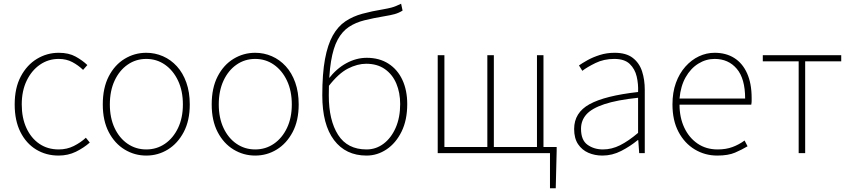

<svg xmlns="http://www.w3.org/2000/svg" viewBox="-20 -824 4574 1033"><path d="M295 13Q228 13 174.5 -19.5Q121 -52 90 -113.5Q59 -175 59 -262Q59 -351 92 -413Q125 -475 179 -507.5Q233 -540 296 -540Q350 -540 387 -519.5Q424 -499 450 -474L427 -448Q401 -473 369 -490Q337 -507 296 -507Q240 -507 195 -476Q150 -445 123.5 -390Q97 -335 97 -262Q97 -190 122 -135.5Q147 -81 191.5 -50.5Q236 -20 296 -20Q340 -20 377 -38.5Q414 -57 442 -83L463 -57Q430 -28 388 -7.5Q346 13 295 13Z M767 13Q704 13 650.5 -19.5Q597 -52 565 -113.5Q533 -175 533 -262Q533 -351 565 -413Q597 -475 650.5 -507.5Q704 -540 767 -540Q814 -540 856.5 -521.5Q899 -503 931.5 -467.5Q964 -432 982.5 -380Q1001 -328 1001 -262Q1001 -175 968.5 -113.5Q936 -52 883 -19.5Q830 13 767 13ZM767 -20Q823 -20 867.5 -50.5Q912 -81 938 -135.5Q964 -190 964 -262Q964 -335 938 -390Q912 -445 867.5 -476Q823 -507 767 -507Q711 -507 666.5 -476Q622 -445 596.5 -390Q571 -335 571 -262Q571 -190 596.5 -135.5Q622 -81 666.5 -50.5Q711 -20 767 -20Z M1353 13Q1290 13 1236.5 -19.5Q1183 -52 1151 -113.5Q1119 -175 1119 -262Q1119 -351 1151 -413Q1183 -475 1236.5 -507.5Q1290 -540 1353 -540Q1400 -540 1442.5 -521.5Q1485 -503 1517.5 -467.5Q1550 -432 1568.5 -380Q1587 -328 1587 -262Q1587 -175 1554.5 -113.5Q1522 -52 1469 -19.5Q1416 13 1353 13ZM1353 -20Q1409 -20 1453.5 -50.5Q1498 -81 1524 -135.5Q1550 -190 1550 -262Q1550 -335 1524 -390Q1498 -445 1453.5 -476Q1409 -507 1353 -507Q1297 -507 1252.5 -476Q1208 -445 1182.5 -390Q1157 -335 1157 -262Q1157 -190 1182.5 -135.5Q1208 -81 1252.5 -50.5Q1297 -20 1353 -20Z M1952 13Q1840 13 1777 -70.5Q1714 -154 1714 -311Q1714 -428 1728.5 -506Q1743 -584 1770.5 -633Q1798 -682 1838 -709Q1878 -736 1929.5 -750Q1981 -764 2042 -774Q2070 -779 2085 -783Q2100 -787 2111.5 -792Q2123 -797 2138 -804L2146 -767Q2125 -754 2103 -748Q2081 -742 2050 -737Q1990 -727 1941.5 -715Q1893 -703 1857 -679Q1821 -655 1797 -611Q1773 -567 1761 -494Q1749 -421 1749 -310Q1749 -177 1799 -98.5Q1849 -20 1952 -20Q2003 -20 2044 -51Q2085 -82 2109 -137Q2133 -192 2133 -264Q2133 -325 2112.5 -374Q2092 -423 2051 -452Q2010 -481 1950 -481Q1903 -481 1852 -455Q1801 -429 1747 -359V-399Q1790 -455 1843.5 -484Q1897 -513 1953 -513Q2021 -513 2070 -481.5Q2119 -450 2145 -394Q2171 -338 2171 -264Q2171 -178 2140.5 -116Q2110 -54 2060 -20.5Q2010 13 1952 13Z M2939 189V0H2891V-33H2975V-13L2970 189ZM2335 0V-527H2371V-33H2602V-527H2637V-33H2869V-527H2904V0Z M3221 13Q3180 13 3145.5 -2Q3111 -17 3090 -48.5Q3069 -80 3069 -130Q3069 -218 3152 -263.5Q3235 -309 3413 -329Q3415 -372 3405.5 -412.5Q3396 -453 3368 -480Q3340 -507 3285 -507Q3229 -507 3184 -485Q3139 -463 3113 -443L3095 -472Q3112 -484 3140.5 -500Q3169 -516 3206.5 -528Q3244 -540 3287 -540Q3349 -540 3384.5 -512.5Q3420 -485 3434.5 -440Q3449 -395 3449 -341V0H3419L3414 -70H3411Q3371 -37 3322.5 -12Q3274 13 3221 13ZM3224 -20Q3271 -20 3316 -42.5Q3361 -65 3413 -109V-298Q3299 -286 3231.5 -263.5Q3164 -241 3135 -208.5Q3106 -176 3106 -131Q3106 -70 3141 -45Q3176 -20 3224 -20Z M3839 13Q3773 13 3718 -20Q3663 -53 3630.5 -114.5Q3598 -176 3598 -262Q3598 -327 3616.5 -378Q3635 -429 3667.5 -465.5Q3700 -502 3740.5 -521Q3781 -540 3825 -540Q3886 -540 3930.5 -512Q3975 -484 3999.5 -429.5Q4024 -375 4024 -297Q4024 -289 4024 -280.5Q4024 -272 4022 -261H3636Q3636 -192 3661.5 -137.5Q3687 -83 3733 -51.5Q3779 -20 3841 -20Q3886 -20 3921 -33Q3956 -46 3986 -68L4002 -37Q3972 -19 3935 -3Q3898 13 3839 13ZM3636 -294H3989Q3989 -401 3944 -454Q3899 -507 3825 -507Q3778 -507 3737 -481.5Q3696 -456 3669 -408.5Q3642 -361 3636 -294Z M4277 0V-494H4084V-527H4506V-494H4312V0Z"/></svg>

Font: Shanggu Sans SC VF
Style: Regular
Weight: 250
Designer: GuiWonder
Version: Version 1.021